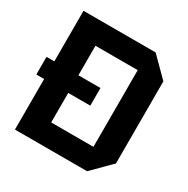

<svg xmlns="http://www.w3.org/2000/svg" viewBox="-160 -840 958 980"><g transform="rotate(30 319.5 -350.0)"><path d="M10 -298V-402H328V-298ZM198 -124H447V-576H198ZM56 0V-700H481L589 -592V-108L481 0Z"/></g></svg>

Font: Tektur SemiBold
Style: Regular
Weight: 600
Designer: Adam Jagosz
Foundry: Adam Jagosz
Version: Version 1.005;gftools[0.9.30]